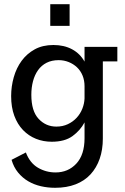

<svg xmlns="http://www.w3.org/2000/svg" viewBox="-20 -670 594 913"><path d="M469 -378V-11Q469 42 454 85Q439 128 410.5 159Q382 190 339.5 206.5Q297 223 242 223Q207 223 174.5 215.5Q142 208 114.5 192Q87 176 66 150.5Q45 125 35 90L103 55Q122 105 160.5 127.5Q199 150 244 150Q304 150 343 108Q382 66 382 -13V-88Q362 -50 325 -23Q288 4 226 4Q186 4 151 -10Q116 -24 89.5 -51.5Q63 -79 48 -119.5Q33 -160 33 -213Q33 -259 45.5 -303Q58 -347 83 -381Q108 -415 145.5 -435.5Q183 -456 234 -456Q285 -456 323 -435.5Q361 -415 382 -377V-447H538V-378ZM382 -260Q382 -288 372.5 -311Q363 -334 346 -350Q329 -366 306.5 -375Q284 -384 259 -384Q226 -384 201.5 -371.5Q177 -359 161 -336.5Q145 -314 137 -284Q129 -254 129 -219Q129 -142 163.5 -105Q198 -68 248 -68Q278 -68 302.5 -79.5Q327 -91 344.5 -110Q362 -129 371.5 -153Q381 -177 382 -202ZM219 -650H311V-547H219Z"/></svg>

Font: Zilla Slab Medium
Style: Regular
Weight: 500
Designer: Typotheque.com
Foundry: Typotheque type foundry
Version: Version 1.1; 2017